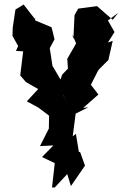

<svg xmlns="http://www.w3.org/2000/svg" viewBox="-20 -584 550 845"><path d="M257 -167 268 -223 248 -231 207 -301 211 -293 199 -372 220 -411 207 -464 135 -494 134 -514V-500L84 -564L48 -542L36 -462L35 -426L60 -381L50 -360L82 -358L69 -252L94 -223L148 -192L98 -138L148 -111L196 -75L195 -17L206 -40L156 59L215 56L165 107L221 134L209 241H221L276 182L292 235L354 145L333 86L327 84L314 5L300 16L313 -84L369 -112L346 -109L413 -168L380 -211L411 -272L417 -280L457 -320L476 -404L455 -397L484 -443L455 -494L501 -528L476 -497L407 -557L324 -546L308 -517L303 -413L298 -433L315 -393L276 -325L279 -282L254 -256L237 -207L274 -135Z"/></svg>

Font: Asimov Aggro
Style: Medium
Weight: 500
Designer: Google
Version: Version 2.000980; 2014